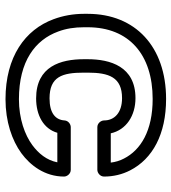

<svg xmlns="http://www.w3.org/2000/svg" viewBox="18 -622 638 715"><g transform="rotate(90 337.5 -264.0)"><path d="M348 -513C466 -513 538 -469 570 -406C578 -391 583 -374 585 -357H476C463 -415 410 -449 345 -449C227 -449 200 -355 200 -271V-257C200 -171 226 -79 346 -79C408 -79 459 -106 474 -158H584C576 -118 551 -88 520 -65C482 -37 422 -15 349 -15C207 -15 128 -76 97 -161C86 -190 81 -222 81 -257V-271C81 -425 183 -513 348 -513ZM31 -271V-257C31 -217 38 -179 51 -144C90 -38 191 35 349 35C432 35 502 11 550 -24C595 -57 637 -111 637 -183C637 -194 627 -208 612 -208H453C442 -208 429 -199 428 -185C426 -152 402 -129 346 -129C265 -129 250 -176 250 -257V-271C250 -350 267 -399 345 -399C400 -399 428 -370 428 -332C428 -321 438 -307 453 -307H612C623 -307 637 -317 637 -332C637 -367 629 -400 614 -429C571 -513 479 -563 348 -563C154 -563 31 -449 31 -271Z"/></g></svg>

Font: Asimov
Style: XWidOu
Weight: 500
Designer: Google
Version: Version 2.000980; 2014